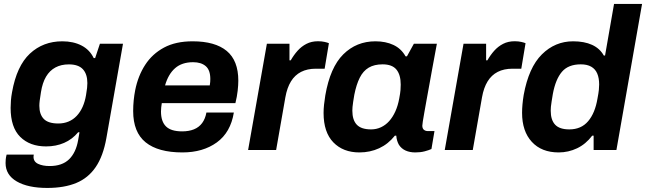

<svg xmlns="http://www.w3.org/2000/svg" viewBox="-20 -743 3200 951"><path d="M214 187.9Q118.5 187.9 63 155.7Q7.6 123.5 7.6 64.6Q7.6 57.6 8.3 47.5Q9 37.3 12.7 22.8H147.2Q146 29.3 146 33.7Q146 58 168.9 68.7Q191.8 79.4 225.8 79.4Q287.7 79.4 322.1 46.1Q356.4 12.7 367.1 -49.4Q369.3 -60.4 370.8 -70.7Q372.2 -81 373.7 -88H367.2Q337.6 -52.5 297.4 -35.2Q257.2 -17.8 208.2 -17.8Q128 -17.8 80.3 -64.9Q32.6 -112 32.6 -208.8Q32.6 -225.8 34.1 -245.1Q35.6 -264.4 39.6 -286Q62.6 -416.2 128 -477.3Q193.5 -538.4 288.7 -538.4Q343.3 -538.4 383.7 -517.6Q424.2 -496.8 444.2 -455.3H451.2L474.9 -526.4H589.2L506.9 -59Q491.1 30.1 454.1 84.4Q417.2 138.7 357.7 163.3Q298.3 187.9 214 187.9ZM268.8 -131.3Q296.5 -131.3 319.6 -141Q342.7 -150.7 360.1 -169.2Q377.5 -187.7 389.1 -213.6Q400.7 -239.6 406.1 -271.9Q409.9 -294 411.3 -307.3Q412.7 -320.6 412.7 -331.5Q412.7 -376 390.5 -400.1Q368.3 -424.1 320.9 -424.1Q282.8 -424.1 254.4 -408.8Q226 -393.6 208.1 -363.3Q190.2 -333 182.9 -286.7Q178.4 -259.4 176.7 -244.9Q174.9 -230.3 174.9 -219.1Q174.9 -176.6 196.9 -153.9Q218.8 -131.3 268.8 -131.3Z M883.7 12Q763.3 12 701.4 -38Q639.6 -88 639.6 -192.9Q639.6 -219.6 642.2 -246Q644.9 -272.3 649.7 -296.8Q663.9 -367.5 699.1 -421.8Q734.3 -476.2 792.3 -507.3Q850.2 -538.4 934 -538.4Q1045.4 -538.4 1102.9 -490.8Q1160.4 -443.1 1160.4 -343.4Q1160.4 -321.9 1157.2 -293.3Q1154 -264.6 1146 -232.3H781.4Q779.6 -221.4 778.5 -210.9Q777.4 -200.4 777.4 -190.9Q777.4 -141.1 802.3 -116.7Q827.2 -92.3 882 -92.3Q915.7 -92.3 940.6 -102.4Q965.6 -112.5 981.2 -133.5Q996.8 -154.6 1002.4 -185.7H1138.3Q1122.3 -87 1053.8 -37.5Q985.3 12 883.7 12ZM797.6 -320.1H1019Q1020.7 -329 1021.2 -337.3Q1021.7 -345.7 1021.7 -352Q1021.7 -395.8 999.1 -415.3Q976.5 -434.9 936.6 -434.9Q881.1 -434.9 847.4 -405.4Q813.7 -376 797.6 -320.1Z M1208.9 0 1301.9 -526.4H1413.8V-444.1H1420Q1434.9 -470.2 1453.9 -491.6Q1473 -513 1497.9 -525.8Q1522.9 -538.7 1555.3 -538.7Q1573.7 -538.7 1587.9 -535.4Q1602.1 -532.2 1609.1 -529L1588 -402.7H1544.3Q1502.1 -402.7 1471.2 -386.9Q1440.4 -371.1 1421.2 -339.9Q1401.9 -308.7 1393.4 -260.8L1347.7 0Z M1760.2 12Q1679.5 12 1631.1 -37.9Q1582.7 -87.9 1582.7 -183.3Q1582.7 -203.1 1585 -224.6Q1587.3 -246.1 1591.3 -270.7Q1615.3 -409.3 1680.4 -473.9Q1745.5 -538.4 1839.6 -538.4Q1890.3 -538.4 1928.7 -520.4Q1967.2 -502.4 1988.7 -464.1H1995.7L2030 -526.4H2143.9L2119.9 -396.9Q2113.1 -357.8 2105.9 -319.4Q2098.6 -281 2092.7 -247Q2086.8 -213.1 2081.8 -186.1Q2076.8 -159.1 2074.3 -142Q2071.8 -124.9 2071.8 -120.7Q2071.8 -106.7 2079.6 -100.2Q2087.4 -93.7 2099.9 -93.7H2132L2117 -4.9Q2104.1 1 2083.5 6.5Q2062.9 12 2037.1 12Q2009.8 12 1989 2.7Q1968.2 -6.7 1955.9 -25.8Q1950.8 -34.6 1947.2 -46.2Q1943.7 -57.8 1942.8 -71H1935.8Q1903 -29.6 1858.2 -8.8Q1813.3 12 1760.2 12ZM1818.1 -102.1Q1844.2 -102.1 1867 -112.7Q1889.8 -123.3 1907.6 -143.1Q1925.4 -162.9 1938.2 -191.2Q1951 -219.5 1957.4 -255Q1962.6 -281.8 1963.7 -297Q1964.8 -312.3 1964.8 -324.2Q1964.8 -372.5 1943.6 -398.4Q1922.4 -424.3 1875 -424.3Q1833.9 -424.3 1806.2 -407.9Q1778.6 -391.5 1761.8 -357.9Q1745 -324.3 1735 -273.8Q1731.4 -252.7 1729.2 -238.2Q1727 -223.7 1726.1 -213.4Q1725.2 -203.2 1725.2 -195Q1725.2 -148.7 1747.2 -125.4Q1769.1 -102.1 1818.1 -102.1Z M2182.9 0 2275.9 -526.4H2387.8V-444.1H2394Q2408.9 -470.2 2427.9 -491.6Q2447 -513 2471.9 -525.8Q2496.9 -538.7 2529.3 -538.7Q2547.7 -538.7 2561.9 -535.4Q2576.1 -532.2 2583.1 -529L2562 -402.7H2518.3Q2476.1 -402.7 2445.2 -386.9Q2414.4 -371.1 2395.2 -339.9Q2375.9 -308.7 2367.4 -260.8L2321.7 0Z M2747.2 12Q2662.2 12 2614.1 -40.5Q2565.9 -92.9 2565.9 -184.2Q2565.9 -204 2567.9 -226.1Q2569.9 -248.3 2573.9 -272.7Q2598.7 -408.8 2664 -473.6Q2729.3 -538.4 2818.7 -538.4Q2873.9 -538.4 2912.4 -520.9Q2951 -503.3 2970.7 -468H2976.9L3021.4 -723.4H3160.2L3033.2 0H2920.3V-71.1H2913.3Q2881.6 -29.2 2838.5 -8.6Q2795.4 12 2747.2 12ZM2799.9 -102.1Q2858.7 -102.1 2893.1 -142.6Q2927.5 -183 2939.4 -254.8Q2944.7 -282.3 2946.2 -297.7Q2947.7 -313 2947.7 -324.7Q2947.7 -356.3 2938.2 -378.7Q2928.7 -401 2908.5 -412.6Q2888.3 -424.3 2856.9 -424.3Q2795 -424.3 2763.6 -387.7Q2732.1 -351.1 2718.4 -278.3Q2714.8 -255.7 2712.2 -240.3Q2709.6 -225 2708.7 -214.4Q2707.8 -203.7 2707.8 -194.8Q2707.8 -148.5 2729.8 -125.3Q2751.7 -102.1 2799.9 -102.1Z"/></svg>

Font: Archivo Variable SemiBold
Style: Italic
Weight: 600
Italic angle: -10°
Designer: Hector Gatti
Foundry: Omnibus-Type
Version: Version 2.001